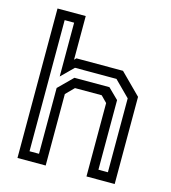

<svg xmlns="http://www.w3.org/2000/svg" viewBox="-111 -840 827 930"><g transform="rotate(15 302.5 -375.0)"><path d="M62.5 0V-749.5H204V-530.5L213.5 -540H447L550 -437V0H408.5V-368L378 -399H244L204 -358.5V0ZM110.5 -46.5H158V-376.5L228.5 -446.5H404L456 -395.5V-46.5H503.5V-417L426.5 -494H218.5L158 -434V-704H110.5Z"/></g></svg>

Font: Tourney Medium
Style: Regular
Weight: 500
Designer: Tyler Finck
Foundry: Etcetera Type Co
Version: Version 1.015